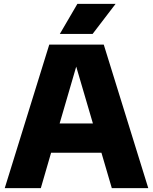

<svg xmlns="http://www.w3.org/2000/svg" viewBox="-20 -970 788 990"><path d="M556.5 0 503 -182.5H243.5L190.5 0H4.5L234 -740H515L744.5 0ZM287.5 -333.5H459L373 -626.5ZM288.5 -795 379 -950H576L457.5 -795Z"/></svg>

Font: Encode Sans ExtraBold
Style: Regular
Weight: 800
Designer: Multiple Designers
Foundry: Impallari Type
Version: Version 2.000